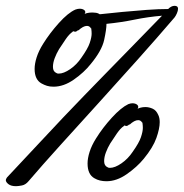

<svg xmlns="http://www.w3.org/2000/svg" viewBox="-49 -601 632 660"><path d="M6 39Q-11 39 -20 32Q-29 25 -29 18Q-29 15 -25 9Q39 -59 85.5 -109Q132 -159 169 -198Q206 -237 240 -272Q274 -307 311.5 -345.5Q349 -384 396.5 -432.5Q444 -481 508 -547Q460 -543 413.5 -533.5Q367 -524 317 -519Q317 -500 309 -463.5Q301 -427 263 -381Q240 -352 205 -327.5Q170 -303 135 -303Q122 -303 112.5 -306Q103 -309 94 -314Q70 -327 70 -364Q70 -382 77 -404Q84 -426 99 -450Q122 -487 153.5 -522Q185 -557 210 -568Q218 -571 225 -571Q235 -571 241 -566Q247 -561 242 -553Q245 -555 252.5 -556.5Q260 -558 269 -558Q275 -558 281.5 -557Q288 -556 294 -552Q330 -556 372 -560Q414 -564 455 -567Q496 -570 529 -570Q540 -581 551 -581Q563 -581 563 -571Q563 -564 559 -555Q555 -546 551 -541Q492 -472 424.5 -396.5Q357 -321 288.5 -245.5Q220 -170 158 -101.5Q96 -33 49 22Q39 34 26.5 36.5Q14 39 6 39ZM153 -348Q170 -348 192.5 -363.5Q215 -379 231 -403Q253 -434 259.5 -453.5Q266 -473 266 -485Q266 -493 265 -500Q264 -507 264 -505V-503Q259 -512 250 -512Q237 -512 220 -496V-498Q212 -490 206.5 -492.5Q201 -495 201 -492Q189 -484 177 -466.5Q165 -449 154 -432Q145 -417 139 -401Q133 -385 133 -371Q133 -355 145 -350Q147 -348 153 -348ZM317 22Q293 22 276 12Q252 -1 252 -39Q252 -57 259 -79Q266 -101 281 -125Q304 -162 335.5 -196.5Q367 -231 392 -243Q400 -246 406 -246Q417 -246 423 -240.5Q429 -235 424 -227Q427 -229 434.5 -231Q442 -233 451 -233Q463 -233 475.5 -227.5Q488 -222 495 -206Q500 -196 500 -181Q500 -159 488.5 -126.5Q477 -94 445 -55Q422 -27 387 -2.5Q352 22 317 22ZM329 -24Q346 -24 368.5 -39.5Q391 -55 407 -79Q429 -110 435.5 -129.5Q442 -149 442 -161Q442 -169 441 -176Q440 -183 440 -181V-179Q435 -188 426 -188Q413 -188 396 -172V-174Q388 -166 382.5 -168.5Q377 -171 377 -168Q365 -160 353 -142.5Q341 -125 330 -108Q321 -93 315 -77Q309 -61 309 -47Q309 -31 321 -26Q323 -24 329 -24Z"/></svg>

Font: Grechen Fuemen
Style: Regular
Weight: 400
Designer: Robert E. Leuschke
Foundry: Robert E. Leuschke
Version: Version 1.010; ttfautohint (v1.8.3)